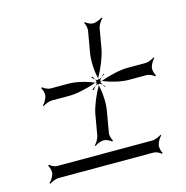

<svg xmlns="http://www.w3.org/2000/svg" viewBox="-83 -584 652 674"><g transform="rotate(-15 243.0 -246.5)"><path d="M65 -260 67 -257C73 -262 89 -269 99 -269H164C191 -269 232 -278 263 -290C236 -302 199 -311 172 -311H107C97 -311 83 -318 79 -323L75 -320C79 -315 84 -300 82 -290C80 -280 71 -265 65 -260ZM17 9 20 12C26 7 42 0 52 0H397C407 0 421 7 425 12L428 9C424 4 420 -11 422 -21C424 -31 433 -46 439 -51L437 -54C431 -49 414 -42 404 -42H59C49 -42 36 -49 32 -54L28 -51C32 -46 37 -31 35 -21C33 -11 23 4 17 9ZM263 -290C265 -289 267 -289 269 -288C266 -285 265 -282 262 -279C265 -281 269 -282 272 -284C273 -282 272 -280 273 -278C274 -280 275 -281 276 -283C280 -281 283 -279 286 -277C285 -280 282 -284 281 -288C283 -289 285 -289 287 -290C285 -291 283 -291 281 -292C284 -296 287 -300 290 -303C287 -301 282 -299 278 -297C277 -299 278 -300 277 -302L274 -296C271 -298 269 -299 266 -301L269 -292C267 -291 265 -291 263 -290ZM290 -303C295 -306 298 -308 302 -311L300 -313C296 -310 294 -307 290 -303ZM205 -78 207 -75C213 -80 229 -87 239 -87C249 -87 263 -80 267 -75L271 -78C267 -83 262 -98 264 -108L277 -183C282 -209 280 -248 273 -278C256 -249 240 -210 235 -183L222 -108C220 -98 211 -83 205 -78ZM255 -311C257 -308 262 -304 266 -301C264 -306 260 -311 258 -314ZM287 -290C315 -278 352 -269 379 -269H444C454 -269 468 -262 472 -257L476 -260C472 -265 467 -280 469 -290C471 -300 480 -315 486 -320L484 -323C478 -318 462 -311 452 -311H387C360 -311 319 -302 287 -290ZM247 -269 250 -266C254 -269 258 -274 262 -279C256 -276 251 -272 247 -269ZM280 -502C284 -497 288 -482 286 -472L273 -397C268 -370 270 -331 277 -302C294 -332 310 -371 315 -398L328 -472C330 -482 340 -497 346 -502L343 -505C337 -500 321 -493 311 -493C301 -493 287 -500 283 -505ZM286 -277C288 -273 290 -270 292 -267L294 -269C292 -272 289 -274 286 -277Z"/></g></svg>

Font: Armata Saber
Style: RgIta
Weight: 400
Designer: Jasper
Foundry: Cannot Into Space Fonts
Version: Version 0.970